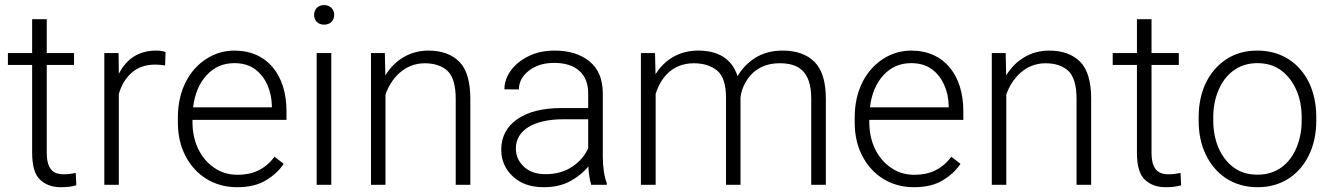

<svg xmlns="http://www.w3.org/2000/svg" viewBox="-20 -741 5343 770"><path d="M167.5 -528.3V-664.1H108.9V-528.3H11.7V-480.5H108.9V-128.9C108.9 -75.7 119.6 -39.6 141.1 -20C162.6 0 189.9 9.8 223.6 9.8C248.5 9.8 269 7.3 286.1 2L283.7 -47.4C270.5 -44.9 253.9 -42 236.3 -42C199.7 -42 167.5 -55.2 167.5 -128.9V-480.5H276.9V-528.3Z M644 -532.2C634.3 -536.1 621.6 -538.1 605.5 -538.1C533.7 -538.1 485.4 -502 456.5 -444.8L455.6 -528.3H398.4V0H456.5V-363.3C465.8 -397.9 482.9 -426.8 507.3 -448.7C531.7 -470.7 563.5 -481.9 603 -481.9C618.2 -481.9 629.9 -480.5 642.1 -478.5Z M930.7 9.8C978 9.8 1016.6 0.5 1046.9 -18.1C1076.7 -36.1 1100.6 -58.1 1117.7 -84L1081.1 -112.3C1042.5 -62 995.1 -40 933.1 -40C897.5 -40 865.7 -49.3 838.9 -68.4C784.2 -105.5 752 -171.9 752 -249.5V-260.3H1128.9V-295.9C1128.9 -436.5 1054.7 -538.1 919.9 -538.1C879.9 -538.1 842.8 -527.3 808.1 -505.4C739.3 -461.4 693.4 -379.4 693.4 -270.5V-249.5C693.4 -199.2 703.6 -154.3 724.1 -115.2C764.6 -37.1 838.9 9.8 930.7 9.8ZM919.9 -487.8C953.1 -487.8 981 -479.5 1002.9 -463.4C1046.9 -430.7 1068.8 -376 1070.3 -316.9V-310.5H754.4C760.7 -363.8 778.8 -406.7 808.6 -439.5C838.4 -471.7 875.5 -487.8 919.9 -487.8Z M1239.7 -681.2C1239.7 -659.2 1254.4 -642.1 1279.8 -642.1C1304.7 -642.1 1320.3 -659.2 1320.3 -681.2C1320.3 -703.1 1304.7 -720.7 1279.8 -720.7C1254.4 -720.7 1239.7 -703.1 1239.7 -681.2ZM1250 -528.3V0H1308.6V-528.3Z M1683.6 -487.3C1721.7 -487.3 1752 -477.1 1774.4 -457C1796.4 -436.5 1807.6 -398.9 1807.6 -344.7V0H1866.2V-344.2C1866.2 -414.1 1851.6 -463.9 1821.8 -493.7C1792 -523.4 1750.5 -538.1 1697.8 -538.1C1622.1 -538.1 1562 -498.5 1525.4 -438.5L1523.4 -528.3H1467.8V0H1525.9V-361.8C1548.3 -425.8 1601.1 -487.3 1683.6 -487.3Z M2413.6 0V-6.3C2403.3 -31.2 2397.5 -74.2 2397.5 -110.8V-366.2C2397.5 -423.3 2379.4 -466.3 2343.8 -495.1C2308.1 -523.9 2261.7 -538.1 2205.6 -538.1C2165 -538.1 2129.9 -530.8 2099.6 -515.6C2038.6 -485.8 2002.9 -435.5 2002.9 -382.8L2061 -382.3C2061 -411.6 2074.2 -436.5 2101.1 -457.5C2127.9 -478.5 2161.6 -488.8 2202.6 -488.8C2291 -488.8 2338.9 -442.9 2338.9 -367.2V-307.6H2231C2156.2 -307.6 2097.7 -293 2054.7 -263.2C2011.7 -233.4 1990.2 -192.4 1990.2 -140.6C1990.2 -97.7 2005.9 -62 2037.1 -33.2C2067.9 -4.4 2109.4 9.8 2160.6 9.8C2202.1 9.8 2238.3 1.5 2268.1 -15.1C2297.9 -31.7 2321.8 -51.3 2339.4 -73.7C2340.8 -46.4 2345.2 -18.1 2351.1 0ZM2167.5 -42.5C2130.9 -42.5 2101.6 -52.7 2080.6 -72.8C2059.6 -92.8 2048.8 -116.7 2048.8 -145.5C2048.8 -218.3 2119.6 -262.7 2239.3 -262.7H2338.9V-146.5C2326.2 -117.7 2305.2 -92.8 2275.4 -72.8C2245.6 -52.7 2210 -42.5 2167.5 -42.5Z M2762.7 -487.3C2800.8 -487.3 2832 -477.5 2856 -458C2879.9 -438 2891.6 -401.9 2891.6 -349.6V0H2949.7V-349.6C2951.7 -370.1 2958.5 -391.1 2970.7 -412.1C2994.6 -454.6 3038.6 -486.8 3104.5 -487.3C3181.2 -488.3 3233.4 -456.5 3233.4 -345.2V0H3292V-344.7C3292 -413.1 3276.9 -462.4 3246.6 -492.7C3216.3 -522.9 3173.8 -538.1 3118.7 -538.1C3076.2 -538.1 3040 -528.3 3009.3 -509.3C2978.5 -489.7 2955.1 -465.3 2938 -435.5C2914.6 -507.8 2857.4 -538.1 2779.8 -538.1C2702.1 -538.1 2644 -500 2608.9 -442.9L2606.9 -528.3H2550.3V0H2609.4V-364.3C2628.9 -427.2 2674.8 -487.3 2762.7 -487.3Z M3645 9.8C3692.4 9.8 3731 0.5 3761.2 -18.1C3791 -36.1 3814.9 -58.1 3832 -84L3795.4 -112.3C3756.8 -62 3709.5 -40 3647.5 -40C3611.8 -40 3580.1 -49.3 3553.2 -68.4C3498.5 -105.5 3466.3 -171.9 3466.3 -249.5V-260.3H3843.3V-295.9C3843.3 -436.5 3769 -538.1 3634.3 -538.1C3594.2 -538.1 3557.1 -527.3 3522.5 -505.4C3453.6 -461.4 3407.7 -379.4 3407.7 -270.5V-249.5C3407.7 -199.2 3418 -154.3 3438.5 -115.2C3479 -37.1 3553.2 9.8 3645 9.8ZM3634.3 -487.8C3667.5 -487.8 3695.3 -479.5 3717.3 -463.4C3761.2 -430.7 3783.2 -376 3784.7 -316.9V-310.5H3468.8C3475.1 -363.8 3493.2 -406.7 3522.9 -439.5C3552.7 -471.7 3589.8 -487.8 3634.3 -487.8Z M4173.3 -487.3C4211.4 -487.3 4241.7 -477.1 4264.2 -457C4286.1 -436.5 4297.4 -398.9 4297.4 -344.7V0H4356V-344.2C4356 -414.1 4341.3 -463.9 4311.5 -493.7C4281.7 -523.4 4240.2 -538.1 4187.5 -538.1C4111.8 -538.1 4051.8 -498.5 4015.1 -438.5L4013.2 -528.3H3957.5V0H4015.6V-361.8C4038.1 -425.8 4090.8 -487.3 4173.3 -487.3Z M4598.1 -528.3V-664.1H4539.6V-528.3H4442.4V-480.5H4539.6V-128.9C4539.6 -75.7 4550.3 -39.6 4571.8 -20C4593.3 0 4620.6 9.8 4654.3 9.8C4679.2 9.8 4699.7 7.3 4716.8 2L4714.4 -47.4C4701.2 -44.9 4684.6 -42 4667 -42C4630.4 -42 4598.1 -55.2 4598.1 -128.9V-480.5H4707.5V-528.3Z M4787.1 -256.3C4787.1 -205.1 4796.9 -159.7 4816.4 -119.6C4855.5 -39.1 4928.2 9.8 5023.4 9.8C5070.8 9.8 5112.3 -2 5147.9 -24.9C5218.3 -70.8 5258.8 -154.3 5258.8 -256.3V-272C5258.8 -323.2 5249 -369.1 5230 -409.2C5190.9 -489.3 5118.2 -538.1 5022.5 -538.1C4975.1 -538.1 4934.1 -526.9 4898.9 -503.9C4828.1 -458 4787.1 -375 4787.1 -272ZM4845.7 -272C4845.7 -310.1 4852.5 -345.7 4866.2 -378.4C4893.6 -443.8 4946.3 -487.8 5022.5 -487.8C5061 -487.8 5093.3 -477.5 5119.6 -457.5C5172.4 -417 5200.2 -348.1 5200.2 -272V-256.3C5200.2 -217.8 5193.4 -182.1 5179.7 -149.4C5152.3 -83.5 5099.6 -40.5 5023.4 -40.5C4984.9 -40.5 4952.6 -50.3 4926.3 -70.3C4873.5 -109.9 4845.7 -179.7 4845.7 -256.3Z"/></svg>

Font: Vazirmatn ExtraLight
Style: Regular
Weight: 200
Designer: Saber Rastikerdar
Foundry: Saber Rastikerdar
Version: Version 33.003